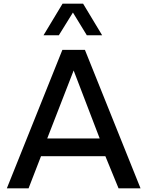

<svg xmlns="http://www.w3.org/2000/svg" viewBox="-20 -1020 798 1040"><path d="M298.8 -829.1H215.8L318.8 -1000H430.2L533.2 -829.1H450.2L375 -952.1ZM550.8 -173.8H202.1L134.8 0H17.1L317.9 -750H439.9L741.2 0H622.1ZM520 -270 378.9 -638.2 235.8 -270Z"/></svg>

Font: Oakes Grotesk
Style: Medium
Weight: 500
Designer: Samuel Oakes
Foundry: Samuel Oakes
Version: Version 1.0 | wf-rip DC20170320